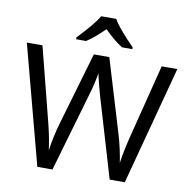

<svg xmlns="http://www.w3.org/2000/svg" viewBox="-98 -1041 1126 1137"><g transform="rotate(10 465.0 -472.0)"><path d="M917 -714 727 0H636L497 -468Q489 -497 481 -526Q473 -555 468 -577.5Q463 -600 461 -609Q460 -596 450.5 -553.5Q441 -511 427 -465L292 0H201L12 -714H106L217 -278Q229 -232 237.5 -189Q246 -146 251 -108Q256 -147 266 -193Q276 -239 289 -283L415 -714H508L639 -280Q653 -234 663 -188.5Q673 -143 678 -108Q683 -145 692 -188.5Q701 -232 713 -279L823 -714ZM509 -944Q521 -922 543.5 -894.5Q566 -867 590.5 -840.5Q615 -814 634 -795V-784H572Q546 -800 518 -823.5Q490 -847 463 -874Q436 -847 409 -824Q382 -801 356 -784H296V-795Q315 -815 338.5 -841Q362 -867 384 -894.5Q406 -922 419 -944Z"/></g></svg>

Font: Noto Sans Syriac Eastern
Style: Regular
Weight: 400
Designer: Patrick Giasson and the Monotype Design Team
Foundry: Monotype Imaging Inc.
Version: Version 3.001; ttfautohint (v1.8.4.7-5d5b)